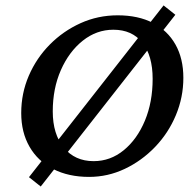

<svg xmlns="http://www.w3.org/2000/svg" viewBox="-20 -638 716 702"><path d="M305.7 8.8Q230.5 8.8 174.3 -20Q118.2 -48.8 87.9 -101.6Q57.6 -154.3 57.6 -224.6Q57.6 -296.9 85.4 -361.3Q113.3 -425.8 162.1 -475.1Q210.9 -524.4 274.4 -553.2Q337.9 -582 410.2 -582Q485.4 -582 539.1 -554.2Q592.8 -526.4 621.6 -475.1Q650.4 -423.8 650.4 -353.5Q650.4 -282.2 623 -216.8Q595.7 -151.4 546.9 -100.6Q498 -49.8 436 -20.5Q374 8.8 305.7 8.8ZM322.3 -48.8Q383.8 -48.8 432.6 -88.9Q481.4 -128.9 509.8 -196.8Q538.1 -264.6 538.1 -349.6Q538.1 -434.6 500.5 -481.9Q462.9 -529.3 394.5 -529.3Q333 -529.3 282.7 -489.3Q232.4 -449.2 202.6 -381.8Q172.9 -314.5 172.9 -230.5Q172.9 -147.5 213.4 -98.1Q253.9 -48.8 322.3 -48.8ZM128.9 43.9 85.9 9.8 578.1 -618.2 621.1 -584Z"/></svg>

Font: Crimson Pro Medium
Style: Italic
Weight: 500
Italic angle: -12°
Designer: Jacques Le Bailly
Foundry: Baron von Fonthausen
Version: Version 1.003